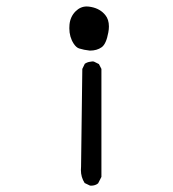

<svg xmlns="http://www.w3.org/2000/svg" viewBox="-20 -591 540 599"><path d="M319.8 -508.3Q319.8 -530.3 308.6 -543.9Q292.5 -564 264.2 -569.3Q256.8 -570.8 250.5 -570.8Q231 -570.8 215.8 -555.7Q199.2 -539.1 196.8 -514.2Q196.3 -508.8 196.3 -502.9Q196.3 -475.6 210 -454.6Q217.8 -442.9 226.6 -439.9Q241.7 -435.1 260.3 -433.1Q282.7 -433.1 297.4 -443.8Q311.5 -454.1 317.9 -489.7Q319.8 -499.5 319.8 -508.3ZM263.7 -11.7Q277.3 -11.7 286.1 -19L296.4 -39.1V-376L288.6 -391.1L272.9 -398.9Q271 -399.4 268.3 -399.4Q265.6 -399.4 261.7 -398.4Q252.9 -397.5 244.6 -392.1L236.8 -376L232.9 -71.3Q232.4 -65.9 232.4 -60.5Q232.4 -38.1 244.1 -20L260.3 -12.2Q262.2 -11.7 263.7 -11.7Z"/></svg>

Font: NaikaiFont
Style: Light
Weight: 300
Version: Version 1.89